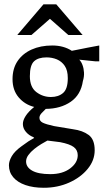

<svg xmlns="http://www.w3.org/2000/svg" viewBox="-20 -676 500 904"><path d="M186.2 208.1Q136.6 208.1 99.7 195.3Q62.7 182.5 42.4 158.6Q22 134.8 22 101.9Q22 82.7 35.4 59.4Q48.8 36.2 81.1 12.8Q100.2 -1.4 113.9 -10.5Q127.7 -19.5 140.9 -26.5L137.3 -30.3Q116.3 -38.2 102 -55.1Q87.7 -72 87.7 -92.3Q87.7 -109.6 100.8 -130Q113.8 -150.5 141 -172.5Q96.8 -183.5 67.9 -217.5Q39 -251.5 39 -303.2Q39 -353.2 62.7 -388.4Q86.3 -423.5 128.7 -442.7Q171 -461.8 226 -461.8Q279.6 -461.8 318.2 -436.8Q328.5 -438.5 349.5 -442.9Q370.5 -447.3 392.9 -451.6Q415.4 -455.8 431.2 -458.8Q447.1 -461.8 447.3 -461.8V-387.3H428.3L353.3 -395.1Q362.5 -385.6 368.4 -369.9Q374.4 -354.1 375.5 -334.5Q376.6 -314.9 370.2 -294.1Q360.6 -229.6 313 -196.8Q265.4 -164 195.6 -163.3Q185.7 -154.1 175.7 -143.2Q165.7 -132.3 165.7 -121.4Q165.7 -106 181.5 -98.2Q197.3 -90.5 234.3 -82.4L324 -67.5Q369.1 -61.6 397.4 -40.6Q425.8 -19.7 425.8 31.3Q425.8 79.4 392.6 119.5Q359.5 159.7 305.2 183.9Q251 208.1 186.2 208.1ZM216.8 143.9Q274.6 143.9 310.3 117Q346 90.1 346 54.8Q346 30.7 327.4 16.4Q308.7 2.2 263 -6.7L203.3 -14.2Q191.4 -7.9 174.7 2.1Q158 12.2 141.3 25.5Q124.6 38.9 113.7 53.8Q102.8 68.7 102.8 84.3Q102.8 111.2 131.5 127.5Q160.3 143.9 216.8 143.9ZM219.8 -219.3Q255.3 -219.3 277.2 -238.4Q299.2 -257.4 299.2 -308.2Q299.2 -344.8 284.8 -365.9Q270.4 -386.9 247.9 -396.4Q225.4 -405.8 199 -405.8Q160.3 -405.8 140.5 -387.5Q120.6 -369.2 120.6 -317.2Q120.6 -265.8 151.1 -242.5Q181.5 -219.3 219.8 -219.3ZM61.2 -511.1 184.8 -655.7H244.9L369 -511.1H301.8L215.2 -587.4L127.9 -511.1Z"/></svg>

Font: Ancizar Sans Thin
Style: Regular
Weight: 100
Designer: Cesar Puertas, Viviana Monsalve, Julian Moncada, Julian Prieto, Jose Castro, Mariel Hernandez, Felipe Aragon, Sara Alarc
Version: Version 8.100